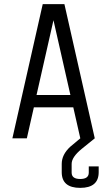

<svg xmlns="http://www.w3.org/2000/svg" viewBox="-20 -670 519 930"><path d="M327 124V166Q327 197 368.5 197Q410 197 410 166V136H458V164Q458 240 368.5 240Q279 240 279 164V124Q279 79 320 41L369 0L335 -150H144L110 0H40L187 -650H292L439 0L376 51Q327 91 327 124ZM239 -572 157 -210H321Z"/></svg>

Font: Unica One
Style: Regular
Weight: 400
Designer: Eduardo Rodriguez Tunni
Foundry: Eduardo Rodriguez Tunni
Version: Version 1.001